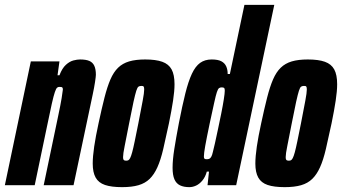

<svg xmlns="http://www.w3.org/2000/svg" viewBox="-41 -763 1409 791"><path d="M-21 0 86 -510H204L196 -453H204Q215 -482 230.5 -496Q246 -510 261.5 -514Q277 -518 289 -518Q313 -518 327 -512Q341 -506 347.5 -492Q354 -478 354 -455Q354 -448 350.5 -425Q347 -402 341 -374L262 0H139L198 -282Q209 -334 213 -359Q217 -384 218 -394Q218 -399 216.5 -401.5Q215 -404 211.5 -404.5Q208 -405 203 -405Q198 -405 194 -401.5Q190 -398 185 -383.5Q180 -369 172.5 -336Q165 -303 153 -244L102 0Z M462 8Q418 8 391.5 -1Q365 -10 353 -31.5Q341 -53 341 -89Q341 -118 347 -159Q353 -200 365 -255Q378 -316 389.5 -361Q401 -406 414 -436Q427 -466 445.5 -484Q464 -502 491 -510Q518 -518 557 -518Q601 -518 627.5 -508.5Q654 -499 666 -477Q678 -455 678 -416Q678 -388 672 -348.5Q666 -309 655 -255Q642 -194 631.5 -149Q621 -104 607.5 -74Q594 -44 575.5 -26Q557 -8 529.5 0Q502 8 462 8ZM478 -101Q483 -101 487 -102.5Q491 -104 495 -111.5Q499 -119 503.5 -135.5Q508 -152 514 -181Q520 -210 529 -255Q541 -317 547 -349Q553 -381 553 -394Q553 -402 551.5 -405Q550 -408 547.5 -408.5Q545 -409 541 -409Q534 -409 529.5 -406Q525 -403 520.5 -389Q516 -375 509 -343.5Q502 -312 491 -255Q479 -193 472.5 -161Q466 -129 466 -116Q466 -109 467.5 -106Q469 -103 472 -102Q475 -101 478 -101Z M739 8Q716 8 700.5 0.5Q685 -7 677.5 -24.5Q670 -42 670 -72Q670 -104 677 -148.5Q684 -193 696 -256Q710 -328 722.5 -378Q735 -428 749.5 -459Q764 -490 783.5 -504Q803 -518 831 -518Q857 -518 871 -510.5Q885 -503 891 -489.5Q897 -476 897 -458H906L966 -743H1089L932 0H814L820 -56H811Q805 -34 793 -19.5Q781 -5 767 1.5Q753 8 739 8ZM811 -107Q816 -107 820.5 -108.5Q825 -110 829 -116.5Q833 -123 836 -137Q839 -147 844.5 -172.5Q850 -198 857 -230.5Q864 -263 870.5 -295.5Q877 -328 881 -353.5Q885 -379 885 -389Q885 -400 881 -401.5Q877 -403 872 -403Q866 -403 861.5 -400Q857 -397 852.5 -383.5Q848 -370 841.5 -340Q835 -310 823 -255Q810 -193 804.5 -162Q799 -131 799 -119Q799 -113 800.5 -110.5Q802 -108 805 -107.5Q808 -107 811 -107Z M1132 8Q1088 8 1061.5 -1Q1035 -10 1023 -31.5Q1011 -53 1011 -89Q1011 -118 1017 -159Q1023 -200 1035 -255Q1048 -316 1059.5 -361Q1071 -406 1084 -436Q1097 -466 1115.5 -484Q1134 -502 1161 -510Q1188 -518 1227 -518Q1271 -518 1297.5 -508.5Q1324 -499 1336 -477Q1348 -455 1348 -416Q1348 -388 1342 -348.5Q1336 -309 1325 -255Q1312 -194 1301.5 -149Q1291 -104 1277.5 -74Q1264 -44 1245.5 -26Q1227 -8 1199.5 0Q1172 8 1132 8ZM1148 -101Q1153 -101 1157 -102.5Q1161 -104 1165 -111.5Q1169 -119 1173.5 -135.5Q1178 -152 1184 -181Q1190 -210 1199 -255Q1211 -317 1217 -349Q1223 -381 1223 -394Q1223 -402 1221.5 -405Q1220 -408 1217.5 -408.5Q1215 -409 1211 -409Q1204 -409 1199.5 -406Q1195 -403 1190.5 -389Q1186 -375 1179 -343.5Q1172 -312 1161 -255Q1149 -193 1142.5 -161Q1136 -129 1136 -116Q1136 -109 1137.5 -106Q1139 -103 1142 -102Q1145 -101 1148 -101Z"/></svg>

Font: Saira UltraCondensed Black
Style: Italic
Weight: 900
Width: 1
Italic angle: -12°
Designer: Hector Gatti with collaboration of the Omnibus-Type team
Foundry: Omnibus-Type
Version: Version 1.101